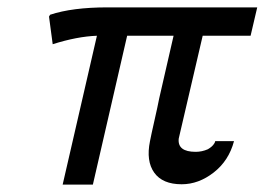

<svg xmlns="http://www.w3.org/2000/svg" viewBox="-20 -492 718 521"><path d="M113 -447Q115 -451 116 -452Q176 -472 272 -472H678L660 -395H530L465 -116Q463 -98 474.5 -89Q486 -80 511 -80Q528 -80 544 -87Q556 -94 561 -102Q562 -103 563 -105.5Q564 -108 564 -109H615Q601 -56 560 -24Q519 8 473 8Q421 8 398.5 -23.5Q376 -55 387 -109Q390 -125 399 -164.5Q408 -204 412 -225L451 -395H325L232 9H150L243 -395Q189 -393 123 -372Z"/></svg>

Font: Coval
Style: Light Italic
Weight: 300
Foundry: Context Ltd
Version: Version 001.000